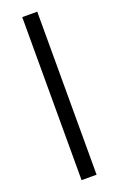

<svg xmlns="http://www.w3.org/2000/svg" viewBox="-152 -821 534 863"><g transform="rotate(-20 115.0 -390.0)"><path d="M150.9 -779.8V0H79.1V-779.8Z"/></g></svg>

Font: Cooper Hewitt
Style: Book
Weight: 705
Designer: Village Type and Design LLC
Foundry: Cooper Hewitt Smithsonian Design Museum
Version: 1.000